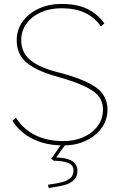

<svg xmlns="http://www.w3.org/2000/svg" viewBox="-20 -730 607 977"><path d="M43 -115 61 -131Q99 -72 160 -42Q221 -12 303 -12Q359 -12 405 -32.5Q451 -53 477.5 -89.5Q504 -126 504 -172Q504 -230 457 -264Q410 -298 315 -327L264 -342Q164 -370 114.5 -412Q65 -454 65 -526Q65 -578 95 -620Q125 -662 177 -686Q229 -710 292 -710Q371 -710 423.5 -685Q476 -660 511 -611L494 -596Q460 -642 412 -665Q364 -688 292 -688Q235 -688 188.5 -667.5Q142 -647 115 -610Q88 -573 88 -526Q88 -466 129 -429Q170 -392 250 -369L272 -363Q402 -330 464.5 -288Q527 -246 527 -172Q527 -121 497.5 -79.5Q468 -38 417 -14Q366 10 303 10Q215 10 149 -22Q83 -54 43 -115ZM232 209Q272 203 296 197Q320 191 337 177Q354 163 354 138Q354 109 325.5 98.5Q297 88 254 88L241 78L295 0H317L266 71Q323 73 348.5 90.5Q374 108 374 139Q374 169 356 186Q338 203 312 210.5Q286 218 245 224L228 227L224 210Z"/></svg>

Font: Easer Grotesk Variable
Style: Regular
Weight: 400
Designer: Boardeaser, Bonnie Shaver-Troup, Thomas Jockin
Foundry: Lexend
Version: Version 1.001;Glyphs 3.1.2 (3151)